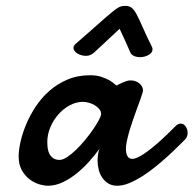

<svg xmlns="http://www.w3.org/2000/svg" viewBox="-20 -605 644 638"><path d="M255.9 -266.6Q232.9 -266.6 211.4 -254.9Q189.9 -243.2 173.3 -224.1Q156.7 -205.1 147 -181.4Q137.2 -157.7 137.2 -133.8Q137.2 -124 138.4 -113.5Q139.6 -103 144 -94.2Q148.4 -85.4 156.5 -79.6Q164.6 -73.7 178.2 -73.7Q189 -73.7 203.4 -83.3Q217.8 -92.8 233.2 -107.7Q248.5 -122.6 263.2 -140.4Q277.8 -158.2 289.6 -175.3Q301.3 -192.4 308.6 -206.1Q315.9 -219.7 315.9 -226.1Q315.9 -235.4 309.6 -242.9Q303.2 -250.5 293.9 -255.9Q284.7 -261.2 274.2 -263.9Q263.7 -266.6 255.9 -266.6ZM594.2 -140.6Q585.4 -132.3 570.8 -117.7Q556.2 -103 537.4 -85.9Q518.6 -68.8 497.3 -51.5Q476.1 -34.2 453.9 -20Q431.6 -5.9 410.2 3.2Q388.7 12.2 369.6 12.2Q352.5 12.2 340.3 4.9Q328.1 -2.4 320.1 -14.2Q312 -25.9 308.1 -40.8Q304.2 -55.7 304.2 -71.3Q304.2 -81.5 305.7 -91.6Q307.1 -101.6 310.5 -110.4Q295.4 -89.8 276.1 -68.1Q256.8 -46.4 234.6 -28.6Q212.4 -10.7 188.2 0.7Q164.1 12.2 139.2 12.2Q126.5 12.2 109.6 7.1Q92.8 2 77.6 -9.8Q62.5 -21.5 52.2 -40Q42 -58.6 42 -85.4Q42 -105.5 48.1 -133.3Q54.2 -161.1 66.7 -191.2Q79.1 -221.2 98.4 -250.5Q117.7 -279.8 144 -303Q170.4 -326.2 204.1 -340.6Q237.8 -355 279.3 -355Q300.8 -355 316.9 -349.6Q333 -344.2 344.2 -337.9Q356.9 -330.1 366.7 -320.8Q375 -325.2 383.8 -329.1Q391.1 -332.5 399.2 -335.2Q407.2 -337.9 413.1 -337.9Q431.6 -337.9 443.4 -327.6Q455.1 -317.4 455.1 -305.2Q455.1 -301.8 454.6 -299.8Q452.1 -290.5 447 -276.4Q441.9 -262.2 435.5 -244.9Q429.2 -227.5 422.6 -208.7Q416 -189.9 410.6 -171.9Q405.3 -153.8 401.9 -137.9Q398.4 -122.1 398.4 -110.8Q398.4 -96.2 403.3 -86.7Q408.2 -77.1 419.9 -77.1Q427.2 -77.1 437.3 -81.8Q447.3 -86.4 459 -94.2Q470.7 -102.1 483.2 -112.1Q495.6 -122.1 507.3 -132.3Q534.7 -156.7 565.4 -188Q573.2 -194.3 580.6 -194.3Q590.3 -194.3 596.9 -184.8Q603.5 -175.3 603.5 -163.6Q603.5 -149.9 594.2 -140.6ZM230.5 -458.5Q263.7 -487.3 287.1 -508.1Q310.5 -528.8 326.7 -543Q342.8 -557.1 353 -565.4Q363.3 -573.7 370.6 -578.4Q377.9 -583 383.8 -584.2Q389.6 -585.4 396.5 -585.4Q409.7 -585.4 417.7 -579.1Q425.8 -572.8 434.1 -557.1Q442.4 -541.5 453.9 -515.1Q465.3 -488.8 485.4 -448.2Q486.8 -444.3 486.8 -440.9Q486.8 -435.1 483.2 -430.4Q479.5 -425.8 473.6 -422.4Q467.8 -418.9 460.4 -417Q453.1 -415 445.8 -415Q435.1 -415 426 -418.7Q417 -422.4 413.1 -430.7Q409.7 -438.5 403.8 -451.9Q397.9 -465.3 392.1 -478Q385.3 -493.2 377.4 -509.3Q359.9 -493.2 343.8 -478Q330.1 -465.3 315.9 -451.9Q301.8 -438.5 293 -430.7Q280.3 -419.4 266.1 -419.4Q257.8 -419.4 250.2 -421.6Q242.7 -423.8 236.8 -427.5Q231 -431.2 227.5 -436Q224.1 -440.9 224.1 -445.8Q224.1 -452.6 230.5 -458.5Z"/></svg>

Font: Damion
Style: Regular
Weight: 400
Foundry: vernon adams
Version: Version 1.000